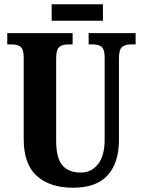

<svg xmlns="http://www.w3.org/2000/svg" viewBox="-20 -869 668 899"><path d="M91 -218V-600Q91 -637 77 -649Q63 -661 36 -661H14V-714H320V-661H298Q271 -661 257 -648.5Q243 -636 243 -596V-210Q243 -129 272 -95Q301 -61 359 -61Q408 -61 439 -100.5Q470 -140 470 -215V-600Q470 -637 456.5 -649Q443 -661 416 -661H395V-714H615V-661H593Q565 -661 551 -648.5Q537 -636 537 -596V-213Q537 -108 484.5 -49Q432 10 322 10Q214 10 152.5 -45Q91 -100 91 -218ZM222 -849H462V-772H222Z"/></svg>

Font: Noto Serif CondExtraBold
Style: Regular
Weight: 800
Width: 3
Designer: Monotype Design Team
Foundry: Monotype Imaging Inc.
Version: Version 1.001